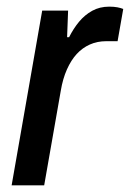

<svg xmlns="http://www.w3.org/2000/svg" viewBox="-20 -558 391 578"><path d="M15 0 107 -526H185L182 -446H188Q201 -472 218 -492.5Q235 -513 257.5 -525.5Q280 -538 309 -538Q323 -538 333.5 -536Q344 -534 351 -531L334 -434H300Q273 -434 250.5 -424Q228 -414 211 -395.5Q194 -377 181.5 -349Q169 -321 163 -285L113 0Z"/></svg>

Font: Archivo SemiCondensed Medium
Style: Italic
Weight: 500
Width: 4
Italic angle: -10°
Designer: Hector Gatti
Foundry: Omnibus-Type
Version: Version 2.001